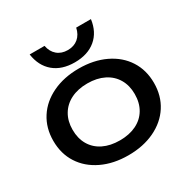

<svg xmlns="http://www.w3.org/2000/svg" viewBox="-179 -962 1122 1140"><g transform="rotate(-30 382.0 -392.0)"><path d="M37 -283Q37 -371 80 -438Q123 -505 201.5 -542.5Q280 -580 382 -580Q484 -580 562.5 -542.5Q641 -505 684 -438Q727 -371 727 -283Q727 -195 684 -128Q641 -61 562.5 -23.5Q484 14 382 14Q280 14 201.5 -23.5Q123 -61 80 -128Q37 -195 37 -283ZM595 -283Q595 -342 569 -386Q543 -430 495 -454Q447 -478 382 -478Q317 -478 269 -454Q221 -430 195 -386Q169 -342 169 -283Q169 -223 195 -179Q221 -135 269 -111.5Q317 -88 382 -88Q447 -88 495 -111.5Q543 -135 569 -179Q595 -223 595 -283ZM382 -707Q425 -707 453.5 -731Q482 -755 491 -798H592Q581 -715 526 -669Q471 -623 382 -623Q293 -623 238.5 -669Q184 -715 172 -798H274Q282 -755 310.5 -731Q339 -707 382 -707Z"/></g></svg>

Font: Unbounded Variable
Style: Regular
Weight: 400
Designer: Luke Prowse, Jean-Baptiste Morizot, Fátima Lázaro, Florian Runge
Foundry: NaN
Version: Version 1.600;FEAKit 1.0